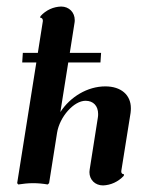

<svg xmlns="http://www.w3.org/2000/svg" viewBox="-20 -562 440 587"><path d="M32.5 -2 35.9 2C50 -0.2 65.7 -2 81.3 -2C95.9 -2 111.6 -0.5 125.7 2L130.1 -2L154.5 -156.2C162.4 -205.1 205.8 -253.9 241.5 -253.9C265.6 -253.9 280 -238 280 -213.4C280 -209.7 279.8 -206.1 279.1 -202.1L254.2 -43.9C253.7 -41.3 253.4 -38.6 253.4 -35.9C253.4 -12.5 270.5 4.9 295.2 4.9C318.8 3.9 340.8 -5.9 358.4 -24.4L359.1 -29.3C354 -29.3 350.8 -32.2 350.8 -37.1V-39.1L379.2 -216.8C379.9 -221.7 380.1 -226.6 380.1 -231.2C380.1 -271.7 350.3 -297.9 302 -297.9C247.3 -297.9 194.8 -265.9 164.6 -219.5L188.7 -371.1H287.1L289.1 -400.4H193.4L208 -493.2C208.5 -495.8 208.5 -498.3 208.5 -500.7C208.5 -523.9 191.4 -542 167 -542C143.3 -541.3 121.1 -531.5 103.8 -512.7L102.8 -507.8C108.2 -507.8 111.1 -504.4 111.1 -498L95.7 -400.4H49.8L47.9 -371.1H91.1Z"/></svg>

Font: RisaltypS01
Style: Medium
Weight: 500
Italic angle: -9°
Designer: gluk
Foundry: gluk
Version: Version 0.24